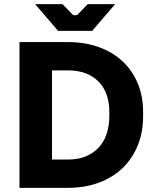

<svg xmlns="http://www.w3.org/2000/svg" viewBox="-20 -902 744 922"><path d="M73.6 0H305.6Q387.6 0 454.4 -24.7Q521.2 -49.4 568.4 -94.8Q615.6 -140.2 641.4 -203.3Q667.2 -266.4 667.2 -343.6V-363.6Q667.2 -439.8 641.4 -501.7Q615.6 -563.6 568.4 -607.7Q521.2 -651.8 454.4 -675.9Q387.6 -700 305.6 -700H73.6ZM229.8 -136V-564H308Q354.4 -564 391 -550.1Q427.6 -536.2 453.1 -510.4Q478.6 -484.6 491.8 -447.8Q505 -411 505 -364.6V-345Q505 -297.2 491.8 -258.3Q478.6 -219.4 453.1 -192.5Q427.6 -165.6 391.2 -150.8Q354.8 -136 308 -136ZM259 -753.8H422.6L532.8 -882H401.4L349.8 -829.2H331.8L280.2 -882H148.8Z"/></svg>

Font: Fixel Variable
Style: Regular
Weight: 100
Width: 3
Designer: AlfaBravo + MacPaw
Foundry: Kyrylo Tkachov, Marchela Mozhyna, Serhii Makarenko, Maria Weinstein, Zakhar Kryvoshyya
Version: Version 1.211